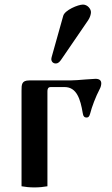

<svg xmlns="http://www.w3.org/2000/svg" viewBox="-20 -813 487 838"><path d="M204 -555C204 -544 212 -536 223 -536C235 -536 241 -544 248 -554L365 -725C373 -737 377 -751 377 -760C377 -774 362 -793 342 -793C321 -793 263 -769 256 -744L206 -566C205 -563 204 -557 204 -555ZM74 0C91 3 109 5 130 5C151 5 170 3 187 0V-414C187 -430 194 -433 201 -433H262C315 -433 331 -380 341 -320C343 -305 349 -300 357 -300C365 -300 370 -303 374 -319C380 -344 398 -392 415 -424C419 -431 422 -441 422 -449C422 -461 415 -469 397 -469C395 -469 367 -467 351 -466C330 -464 301 -462 287 -462H108C74 -462 74 -444 74 -417Z"/></svg>

Font: Monomakh Unicode
Style: Regular
Weight: 400
Version: Version 1.2